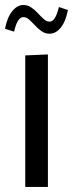

<svg xmlns="http://www.w3.org/2000/svg" viewBox="-28 -739 289 759"><path d="M71.8 0V-520L161.4 -523.8V0ZM204.9 -711.3 240.5 -699.3Q231.7 -653.6 212 -629.6Q192.3 -605.7 168.3 -605.7Q150.3 -605.7 136.3 -615.7Q122.3 -625.6 110.2 -638.8Q98.1 -651.9 86.9 -661.7Q75.8 -671.4 63.9 -671.4Q53.2 -671.4 43.9 -657.8Q34.5 -644.2 27.8 -613.9L-8.3 -625.2Q0.5 -670.3 20.4 -694.8Q40.3 -719.2 63.9 -719.2Q81.9 -719.2 95.9 -709.4Q109.9 -699.7 122 -686.5Q134.1 -673.3 145.3 -663.4Q156.4 -653.4 168.3 -653.4Q179.6 -653.4 188.6 -667.5Q197.7 -681.5 204.9 -711.3Z"/></svg>

Font: Murecho Thin
Style: Regular
Weight: 100
Designer: Neil Summerour
Foundry: Positype
Version: Version 1.010